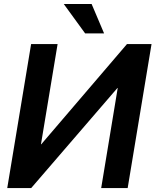

<svg xmlns="http://www.w3.org/2000/svg" viewBox="-20 -950 786 970"><path d="M137.2 -727.5H271L187 -221.2H188.5L621.6 -727.5H745.6L625 0H491.2L574.7 -505.4H573.2L137.7 0H16.6ZM410.2 -781.2 302.2 -929.7H442.9L505.9 -781.2Z"/></svg>

Font: Inter Display Semi Bold
Style: Italic
Weight: 600
Italic angle: -9.39999°
Designer: Rasmus Andersson
Foundry: rsms
Version: Version 4.000;git-4fc901f